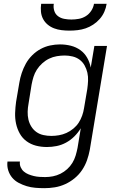

<svg xmlns="http://www.w3.org/2000/svg" viewBox="-20 -760 640 1003"><path d="M212 223Q188 223 164.5 221Q141 219 119.5 212.5Q98 206 78 195.5Q58 185 44 168.5Q30 152 23 130Q16 108 19 84H84Q82 100 88 113.5Q94 127 104.5 136Q115 145 128.5 150.5Q142 156 156.5 159.5Q171 163 186 164Q201 165 216 165Q236 165 256.5 161Q277 157 296 147.5Q315 138 331 123.5Q347 109 358 91Q369 73 375 53Q381 33 385 13L402 -90Q388 -67 368.5 -47.5Q349 -28 325 -15Q301 -2 275.5 3Q250 8 225 8Q195 8 168 1Q141 -6 119 -22Q97 -38 83.5 -62Q70 -86 64 -113.5Q58 -141 59 -170Q60 -199 64 -228L81 -328Q85 -353 93.5 -378.5Q102 -404 115 -427.5Q128 -451 148 -471Q168 -491 192 -504Q216 -517 242 -522.5Q268 -528 293 -528Q323 -528 350.5 -521Q378 -514 400 -498Q422 -482 435.5 -458Q449 -434 454 -407L473 -520H539L449 23Q444 50 434.5 77Q425 104 409 128Q393 152 370 171Q347 190 320.5 202Q294 214 266.5 218.5Q239 223 212 223ZM248 -50Q268 -50 288 -53.5Q308 -57 327 -65.5Q346 -74 363 -88Q380 -102 391 -119Q402 -136 409 -155.5Q416 -175 419 -195L436 -295Q439 -316 440 -338Q441 -360 436.5 -380Q432 -400 422 -418Q412 -436 396 -448Q380 -460 359.5 -465Q339 -470 318 -470Q298 -470 277 -466.5Q256 -463 236.5 -453.5Q217 -444 200.5 -429Q184 -414 172.5 -396Q161 -378 155 -358.5Q149 -339 145 -318L129 -218Q125 -197 124.5 -176Q124 -155 128.5 -135.5Q133 -116 143.5 -99Q154 -82 170 -70.5Q186 -59 206.5 -54.5Q227 -50 248 -50ZM343 -600Q322 -600 301.5 -602.5Q281 -605 262.5 -612Q244 -619 229 -631.5Q214 -644 205 -661Q196 -678 194 -698.5Q192 -719 195 -740H261Q258 -721 263.5 -703.5Q269 -686 283 -675.5Q297 -665 315.5 -661.5Q334 -658 353 -658Q372 -658 391.5 -661.5Q411 -665 428 -675.5Q445 -686 456.5 -703.5Q468 -721 471 -740H537Q534 -719 525 -698.5Q516 -678 501 -661Q486 -644 467 -631.5Q448 -619 427.5 -612Q407 -605 385.5 -602.5Q364 -600 343 -600Z"/></svg>

Font: Iosevka Aile Light Oblique
Style: Regular
Weight: 300
Italic angle: -9°
Designer: Belleve Invis
Foundry: Belleve Invis
Version: Version 31.1.0; ttfautohint (v1.8.4)